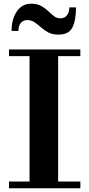

<svg xmlns="http://www.w3.org/2000/svg" viewBox="-20 -1017 482 1037"><path d="M126.5 -908.5Q105.5 -908.5 92.5 -893.2Q79.5 -878 79.5 -850H42.5Q42.5 -914 71 -955.5Q99.5 -997 147.5 -997Q180.5 -997 202.2 -985Q224 -973 240 -957.5Q256 -942 271.2 -930Q286.5 -918 307 -918Q328 -918 341.2 -933.8Q354.5 -949.5 354.5 -977H390.5Q390.5 -906.5 370.8 -868.2Q351 -830 295.5 -830Q263.5 -830 241.2 -841.8Q219 -853.5 201.5 -869.2Q184 -885 166.5 -896.8Q149 -908.5 126.5 -908.5ZM28.5 -36.5H139.5V-714H28.5V-750H414V-714H294V-36.5H414V0H28.5Z"/></svg>

Font: Bodoni* 06pt
Style: Bold
Weight: 700
Version: Version 2.3